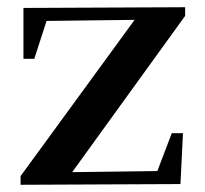

<svg xmlns="http://www.w3.org/2000/svg" viewBox="-20 -511 569 532"><path d="M45 -348V-489L493 -491V-467L180 -34L416 -37L456 -142H487L480 -1L37 1V-23L353 -456L109 -453L75 -348Z"/></svg>

Font: Rufina
Style: Bold
Weight: 700
Designer: Martin Sommaruga
Foundry: Martin Sommaruga
Version: Version 1.001